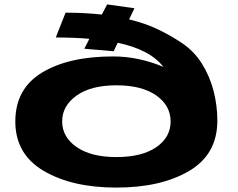

<svg xmlns="http://www.w3.org/2000/svg" viewBox="-20 -846 1081 871"><path d="M508 5Q307 5 178.2 -70.8Q49.5 -146.5 49.5 -295Q49.5 -443.5 170.8 -516.8Q292 -590 493 -590Q608 -590 721.5 -542.5Q689 -583.5 637.2 -610.2Q585.5 -637 514 -652L495.5 -613.5L362.5 -625L385.5 -670Q350.5 -673 312.2 -674.5Q274 -676 233 -676L277.5 -788.5Q323.5 -788.5 364.5 -786.2Q405.5 -784 442 -780L466 -826L590 -808.5L565.5 -758Q640.5 -740 698.2 -712Q756 -684 806.5 -650Q861 -613 896.2 -556.8Q931.5 -500.5 948.8 -433.8Q966 -367 966 -299Q966 -145.5 837.5 -70.2Q709 5 508 5ZM508 -133.5Q623.5 -133.5 688.8 -178.2Q754 -223 754 -295Q754 -367 688.8 -413Q623.5 -459 508.2 -459Q393 -459 327.5 -412.5Q262 -366 262 -295.2Q262 -224.5 327.5 -179Q393 -133.5 508 -133.5Z"/></svg>

Font: Anybody UltraExpanded Regular
Style: Bold
Weight: 700
Width: 9
Designer: Tyler Finck
Foundry: Etcetera Type Company
Version: Version 1.010; ttfautohint (v1.8.3) -l 8 -r 50 -G 200 -x 14 